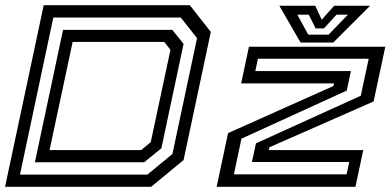

<svg xmlns="http://www.w3.org/2000/svg" viewBox="-24 -720 1510 740"><path d="M-4.5 0 144.5 -700H707.5L788.5 -597L683.5 -103L558.5 0ZM53 -47H544L640.5 -126.5L735.5 -573L672.5 -652.5H181.5ZM110.5 -94.5 219 -605H640L683.5 -551L598 -148.5L531.5 -94.5ZM167 -141.5H520L557 -172L633 -528L609 -558.5H256ZM811 0 855 -207 1261 -388.5 1263.5 -398.5H905.5L935.5 -540H1461L1416 -329L1014.5 -152.5L1012 -141.5H1376L1346 0ZM877.5 -48H1312L1322 -95.5H947L962.5 -167.5L1366.5 -351L1397 -493.5H970L960 -446H1328.5L1312.5 -371L906.5 -185.5ZM1134.5 -556 1052.5 -698H1191L1216 -644L1264 -698H1402.5L1260.5 -556ZM1164 -586.5H1242.5L1317 -663.5H1273L1224.5 -610.5H1192.5L1166 -663.5H1122Z"/></svg>

Font: Tourney Expanded Medium
Style: Italic
Weight: 500
Width: 7
Italic angle: -12°
Designer: Tyler Finck
Foundry: Etcetera Type Co
Version: Version 1.010; ttfautohint (v1.8.3)